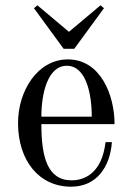

<svg xmlns="http://www.w3.org/2000/svg" viewBox="-20 -692 500 724"><path d="M108 -661 220 -508H260L372 -661L359 -672L240 -572L121 -672ZM136 -252C136 -340 160 -444 232 -444C304 -444 326 -340 326 -252ZM48 -228C48 -88 126 12 248 12C345 12 395 -63 402 -156H378C364 -38 298 -12 250 -12C158 -12 136 -102 136 -224H412C412 -332 360 -468 236 -468C122 -468 48 -350 48 -228Z"/></svg>

Font: Old Standard
Style: Regular
Weight: 400
Designer: Alexey Kryukov <alexios@thessalonica.org.ru>
Version: Version 2.0